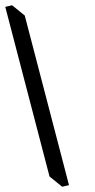

<svg xmlns="http://www.w3.org/2000/svg" viewBox="-31 -670 362 729"><path d="M231 33 205 39 157 0 -11 -644 15 -650 63 -611Z"/></svg>

Font: Jaini Purva
Style: Regular
Weight: 400
Designer: Girish Dalvi, Maithili Shingre
Foundry: Ek Type
Version: Version 1.001;PS 1.000;hotconv 16.6.51;makeotf.lib2.5.65220